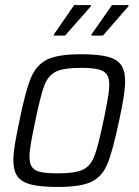

<svg xmlns="http://www.w3.org/2000/svg" viewBox="-20 -733 549 761"><path d="M33 -99Q33 -124 38.5 -158Q44 -192 57 -254Q81 -373 102.5 -424.5Q124 -476 167 -497Q210 -518 300 -518Q368 -518 405.5 -508.5Q443 -499 459.5 -476Q476 -453 476 -410Q476 -363 452 -254Q427 -135 406 -84Q385 -33 342.5 -12.5Q300 8 210 8Q141 8 103.5 -1.5Q66 -11 49.5 -33.5Q33 -56 33 -99ZM390 -254 395 -277Q397 -286 405 -329.5Q413 -373 413 -398Q413 -425 402.5 -439Q392 -453 368 -458.5Q344 -464 300 -464Q232 -464 201.5 -449Q171 -434 156 -395Q141 -356 120 -254Q108 -197 102.5 -165Q97 -133 97 -111Q97 -84 107.5 -70Q118 -56 141.5 -51Q165 -46 210 -46Q278 -46 308.5 -60.5Q339 -75 354 -114Q369 -153 390 -254ZM193 -592 194 -597 274 -713H340V-708L238 -592ZM342 -592 343 -597 424 -713H489V-708L388 -592Z"/></svg>

Font: Saira Semi Condensed Light
Style: Italic
Weight: 300
Width: 4
Italic angle: -12°
Designer: Hector Gatti with collaboration of the Omnibus-Type team
Foundry: Omnibus-Type
Version: Version 1.001; ttfautohint (v1.8)